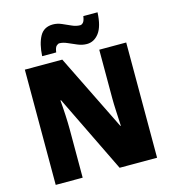

<svg xmlns="http://www.w3.org/2000/svg" viewBox="-132 -1041 1033 1149"><g transform="rotate(-15 384.5 -466.5)"><path d="M698 0H466L232 -481H228Q232 -438 234.5 -387.5Q237 -337 237 -300V0H70V-714H302L535 -241H538Q536 -283 533.5 -331Q531 -379 531 -414V-714H698ZM191 -765Q195 -840 220 -886Q245 -932 302 -932Q328 -932 355 -920.5Q382 -909 408 -897Q434 -885 459 -885Q469 -885 478 -895Q487 -905 491 -933H579Q575 -846 544.5 -806Q514 -766 469 -766Q441 -766 412.5 -778Q384 -790 358 -801.5Q332 -813 310 -813Q302 -813 292 -804Q282 -795 278 -765Z"/></g></svg>

Font: Noto Sans Lao Looped SemiCondensed Black
Style: Regular
Weight: 900
Width: 4
Designer: Mark Frömberg, Ben Mitchell
Foundry: The Fontpad Ltd
Version: Version 1.002; ttfautohint (v1.8.4.7-5d5b)